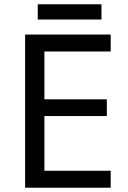

<svg xmlns="http://www.w3.org/2000/svg" viewBox="-20 -875 596 895"><path d="M496 0H97V-714H496V-635H187V-412H478V-334H187V-79H496ZM453 -855V-784H156V-855Z"/></svg>

Font: Noto Sans PhagsPa
Style: Regular
Weight: 400
Designer: Monotype Design Team
Foundry: Monotype Imaging Inc.
Version: Version 2.004; ttfautohint (v1.8.4.7-5d5b)